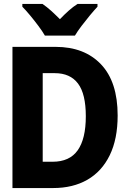

<svg xmlns="http://www.w3.org/2000/svg" viewBox="-20 -951 640 971"><path d="M43 0V-714H261Q407 -714 491 -625.5Q575 -537 575 -367Q575 -248 535 -166Q495 -84 422 -42Q349 0 249 0ZM246 -133Q332 -133 373 -191Q414 -249 414 -363Q414 -476 374.5 -528.5Q335 -581 257 -581H196V-133ZM207 -771Q195 -792 174.5 -819.5Q154 -847 132 -873.5Q110 -900 93 -917V-931H195Q217 -916 238 -897Q259 -878 283 -854Q307 -879 328.5 -898Q350 -917 372 -931H473V-917Q456 -899 434.5 -873Q413 -847 392.5 -820Q372 -793 359 -771Z"/></svg>

Font: Noto Sans Mono ExtraBold
Style: Regular
Weight: 800
Designer: Monotype Design Team
Foundry: Monotype Imaging Inc.
Version: Version 2.014